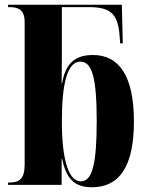

<svg xmlns="http://www.w3.org/2000/svg" viewBox="-20 -780 623 810"><path d="M368 10C482 10 545 -75 545 -268C545 -460 482 -548 372 -548C297 -548 256 -512 242 -429H240C241 -496 241 -549 241 -588V-750H354C448 -750 479 -721 485 -623L487 -597H498L494 -760H14V-750H18C54 -750 84 -742 84 -687V-85C84 -24 60 -10 20 -10H14V0H240V-110H242C259 -29 291 10 368 10ZM321 -15C271 -15 241 -100 241 -269C241 -431 265 -520 319 -520C369 -520 388 -450 388 -269C388 -83 368 -15 321 -15Z"/></svg>

Font: Noto Serif Display Condensed ExtraBold
Style: Regular
Weight: 800
Width: 3
Designer: Monotype Design Team
Foundry: Monotype Imaging Inc.
Version: Version 2.009